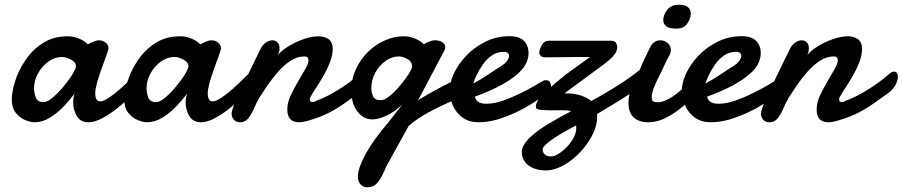

<svg xmlns="http://www.w3.org/2000/svg" viewBox="-20 -510 3854 820"><path d="M127.4 12.2Q110.8 12.2 87.9 2.9Q64.9 -6.3 47.6 -27.8Q30.3 -49.3 30.3 -85.4Q30.3 -115.7 43.9 -161.1Q57.6 -206.5 86.9 -250.5Q116.2 -295.4 161.9 -325.2Q207.5 -355 267.6 -355Q289.1 -355 305.2 -349.6Q321.3 -344.2 332.5 -337.9Q338.9 -334 344.5 -329.8Q350.1 -325.7 355 -320.8L372.1 -329.1Q379.4 -332.5 387.5 -335.2Q395.5 -337.9 401.4 -337.9Q419.9 -337.9 431.6 -327.6Q443.4 -317.4 443.4 -305.2Q443.4 -301.3 442.9 -299.8Q439.5 -286.1 430.4 -262.2Q421.4 -238.3 411.1 -209Q400.9 -180.7 393.8 -154.3Q386.7 -127.9 386.7 -110.8Q386.7 -96.2 391.6 -86.7Q396.5 -77.1 408.2 -77.1Q422.4 -77.1 446.3 -93.5Q470.2 -109.9 495.6 -132.3Q509.3 -144.5 523.9 -158.4Q538.6 -172.4 553.7 -188Q561.5 -194.3 568.8 -194.3Q578.6 -194.3 585.2 -184.8Q591.8 -175.3 591.8 -163.6Q591.8 -149.9 582.5 -140.6Q563 -122.6 542.5 -102.1Q522 -81.5 485.8 -51.8Q453.6 -25.4 419.4 -6.6Q385.3 12.2 357.9 12.2Q323.7 12.2 308.1 -14.4Q292.5 -41 292.5 -71.3Q292.5 -93.3 298.8 -110.4Q278.8 -83.5 251.5 -54.9Q224.1 -26.4 192.4 -7.1Q160.6 12.2 127.4 12.2ZM166.5 -73.7Q182.1 -73.7 205.8 -93.8Q229.5 -113.8 251.5 -140.6Q275.9 -169.9 290 -193.8Q304.2 -217.8 304.2 -226.1Q304.2 -244.6 282.7 -255.6Q261.2 -266.6 244.1 -266.6Q213.9 -266.6 186.8 -247.1Q159.7 -227.5 142.6 -197Q125.5 -166.5 125.5 -133.8Q125.5 -114.7 132.6 -94.2Q139.6 -73.7 166.5 -73.7Z M607.9 12.2Q591.3 12.2 568.4 2.9Q545.4 -6.3 528.1 -27.8Q510.7 -49.3 510.7 -85.4Q510.7 -115.7 524.4 -161.1Q538.1 -206.5 567.4 -250.5Q596.7 -295.4 642.3 -325.2Q688 -355 748 -355Q769.5 -355 785.6 -349.6Q801.8 -344.2 813 -337.9Q819.3 -334 825 -329.8Q830.6 -325.7 835.4 -320.8L852.5 -329.1Q859.9 -332.5 867.9 -335.2Q876 -337.9 881.8 -337.9Q900.4 -337.9 912.1 -327.6Q923.8 -317.4 923.8 -305.2Q923.8 -301.3 923.3 -299.8Q919.9 -286.1 910.9 -262.2Q901.9 -238.3 891.6 -209Q881.3 -180.7 874.3 -154.3Q867.2 -127.9 867.2 -110.8Q867.2 -96.2 872.1 -86.7Q877 -77.1 888.7 -77.1Q902.8 -77.1 926.8 -93.5Q950.7 -109.9 976.1 -132.3Q989.7 -144.5 1004.4 -158.4Q1019 -172.4 1034.2 -188Q1042 -194.3 1049.3 -194.3Q1059.1 -194.3 1065.7 -184.8Q1072.3 -175.3 1072.3 -163.6Q1072.3 -149.9 1063 -140.6Q1043.5 -122.6 1022.9 -102.1Q1002.4 -81.5 966.3 -51.8Q934.1 -25.4 899.9 -6.6Q865.7 12.2 838.4 12.2Q804.2 12.2 788.6 -14.4Q772.9 -41 772.9 -71.3Q772.9 -93.3 779.3 -110.4Q759.3 -83.5 731.9 -54.9Q704.6 -26.4 672.9 -7.1Q641.1 12.2 607.9 12.2ZM647 -73.7Q662.6 -73.7 686.3 -93.8Q710 -113.8 731.9 -140.6Q756.3 -169.9 770.5 -193.8Q784.7 -217.8 784.7 -226.1Q784.7 -244.6 763.2 -255.6Q741.7 -266.6 724.6 -266.6Q694.3 -266.6 667.2 -247.1Q640.1 -227.5 623 -197Q606 -166.5 606 -133.8Q606 -114.7 613 -94.2Q620.1 -73.7 647 -73.7Z M1005.9 12.2Q988.8 12.2 979 1.5Q969.2 -9.3 969.2 -24.9Q969.2 -37.6 983.9 -72.5Q998.5 -107.4 1018.1 -147.5Q1043 -199.7 1062 -238Q1081.1 -276.4 1090.3 -296.4Q1100.1 -317.4 1114.7 -327.6Q1129.4 -337.9 1143.6 -337.9Q1155.3 -337.9 1164.6 -329.3Q1173.8 -320.8 1173.8 -304.2Q1173.8 -297.9 1172.4 -290.5Q1170.9 -283.2 1167 -274.9Q1182.1 -293.9 1211.9 -312.3Q1241.7 -330.6 1276.4 -342.8Q1311 -355 1340.3 -355Q1366.2 -355 1383.5 -342.5Q1400.9 -330.1 1400.9 -300.3Q1400.9 -274.9 1389.6 -245.4Q1378.4 -215.8 1362.8 -188.5Q1346.2 -159.7 1331.8 -137.9Q1317.4 -116.2 1309.6 -102.1Q1303.2 -94.2 1303.2 -84Q1303.2 -74.2 1313.5 -74.2Q1316.9 -74.2 1321.3 -75Q1325.7 -75.7 1332 -80.1Q1368.7 -93.8 1405 -114.7Q1441.4 -135.7 1471.9 -158.2Q1502.4 -180.7 1521 -197.8Q1528.8 -204.1 1536.1 -204.1Q1553.7 -204.1 1553.7 -181.6Q1553.7 -166.5 1544.2 -147.9Q1534.7 -129.4 1514.2 -113.3Q1478.5 -87.9 1447.5 -66.2Q1416.5 -44.4 1381.8 -26.9Q1347.2 -9.3 1299.3 4.4Q1274.4 12.2 1256.8 12.2Q1207 12.2 1207 -42.5Q1207 -45.9 1207.3 -49.1Q1207.5 -52.2 1208 -56.2Q1209.5 -78.1 1223.6 -107.2Q1237.8 -136.2 1254.4 -164.6Q1271 -191.9 1284.2 -215.8Q1297.4 -239.7 1297.4 -251.5Q1297.4 -269 1280.8 -269Q1250 -269 1221.9 -251Q1193.8 -232.9 1169.2 -205.3Q1144.5 -177.7 1124 -147.7Q1103.5 -117.7 1087.9 -93.3Q1076.7 -74.7 1066.2 -49.8Q1055.7 -24.9 1041.7 -6.3Q1027.8 12.2 1005.9 12.2Z M1549.3 290Q1530.3 290 1519.3 276.9Q1508.3 263.7 1508.3 245.1Q1508.3 225.6 1517.8 199.5Q1527.3 173.3 1543.9 143.6Q1577.6 83.5 1637.7 13.7L1698.2 -63.5Q1660.6 -28.8 1627 -14.4Q1593.3 0 1570.8 0Q1531.7 0 1506.1 -34.2Q1480.5 -68.4 1480.5 -120.1Q1480.5 -173.8 1501.2 -217.3Q1522 -260.7 1554.7 -291.5Q1586.9 -321.8 1626.2 -338.4Q1665.5 -355 1703.1 -355Q1724.6 -355 1740.7 -349.6Q1756.8 -344.2 1768.1 -337.9Q1774.4 -334 1780 -329.8Q1785.6 -325.7 1790.5 -320.8Q1798.3 -326.2 1805.2 -329.1Q1812 -332.5 1820.3 -335.2Q1828.6 -337.9 1836.9 -337.9Q1858.4 -337.9 1870.1 -329.1Q1881.8 -320.3 1881.8 -308.1Q1881.8 -301.8 1878.4 -295.4L1764.2 -79.1L1773.4 -87.4Q1831.1 -121.1 1868.2 -140.4Q1905.3 -159.7 1927.2 -168.9Q1944.3 -176.3 1955.6 -179.4Q1966.8 -182.6 1970.7 -182.6Q1981.9 -182.6 1988 -174.1Q1994.1 -165.5 1994.1 -152.8Q1994.1 -138.7 1986.1 -124Q1978 -109.4 1961.4 -103Q1932.6 -88.4 1892.3 -70.6Q1852.1 -52.7 1808.3 -29.1Q1764.6 -5.4 1725.6 27.3L1630.9 198.7Q1608.4 252.4 1590.8 272Q1574.7 290 1549.3 290ZM1606.9 -82Q1622.1 -82 1645 -100.8Q1668 -119.6 1689 -145Q1710.4 -170.4 1725.1 -193.4Q1739.7 -216.3 1739.7 -226.1Q1739.7 -247.6 1719.5 -258.3Q1699.2 -269 1684.6 -269Q1653.8 -269 1626.7 -249.8Q1599.6 -230.5 1582.8 -199.5Q1565.9 -168.5 1565.9 -133.8Q1565.9 -117.2 1572.8 -99.6Q1579.6 -82 1606.9 -82Z M2023.4 12.2Q1984.4 12.2 1956.8 -7.1Q1929.2 -26.4 1914.8 -57.9Q1900.4 -89.4 1900.4 -125.5Q1900.4 -157.2 1918.7 -196.5Q1937 -235.8 1971.2 -272Q2005.4 -308.1 2053 -331.8Q2100.6 -355.5 2156.7 -355.5Q2197.3 -355.5 2217.3 -335.9Q2237.3 -316.4 2237.3 -281.7Q2237.3 -261.2 2226.6 -238.8Q2215.8 -216.3 2189.5 -193.4Q2163.1 -169.9 2118.9 -145.8Q2074.7 -121.6 2008.3 -97.2Q2013.7 -66.9 2057.1 -66.9Q2090.8 -66.9 2129.9 -80.8Q2168.9 -94.7 2205.1 -112.8Q2241.2 -130.4 2267.1 -146Q2293 -161.6 2297.9 -163.6Q2302.2 -166.5 2305.9 -167Q2309.6 -167.5 2312.5 -167.5Q2324.2 -167.5 2328.9 -158.4Q2333.5 -149.4 2333.5 -143.6Q2333.5 -139.2 2332.5 -133.1Q2331.5 -127 2325.2 -119.1Q2318.8 -112.8 2288.1 -91.3Q2257.3 -69.8 2222.2 -49.8Q2179.2 -25.9 2126.5 -6.8Q2073.7 12.2 2023.4 12.2ZM2001 -153.3Q2032.7 -169.9 2065.7 -192.1Q2098.6 -214.4 2115.7 -224.6Q2138.7 -239.3 2146 -250.5Q2154.3 -262.7 2154.3 -271Q2154.3 -278.3 2149.7 -282.7Q2145 -287.1 2139.2 -288.1L2134.8 -288.6H2130.4Q2103.5 -288.6 2080.8 -273.2Q2058.1 -257.8 2042.5 -234.9Q2025.9 -210.9 2015.9 -189.9Q2005.9 -168.9 2001 -153.3Z M2312.5 217.8Q2265.6 217.8 2237.1 196.3Q2208.5 174.8 2208.5 139.2Q2208.5 105.5 2257.3 64.5Q2282.7 43 2322.8 18.6Q2362.8 -5.9 2418.9 -34.7Q2410.6 -38.1 2401.6 -38.6Q2392.6 -39.1 2384.3 -39.1H2328.6Q2306.6 -39.1 2287.6 -41Q2268.6 -43 2268.6 -53.7Q2268.6 -64 2273.9 -75.2Q2279.3 -86.4 2293.9 -101.6Q2320.8 -130.9 2396 -191.4L2500 -266.6H2446.8Q2421.9 -266.6 2387.2 -265.9Q2352.5 -265.1 2307.6 -265.1Q2294.9 -265.1 2289.1 -272Q2283.2 -278.8 2283.2 -285.2Q2284.2 -299.8 2294.2 -317.9Q2304.2 -335.9 2322.3 -335.9H2588.9Q2606.4 -335.9 2611.3 -326.7Q2616.2 -317.4 2616.2 -308.6Q2616.2 -290.5 2600.8 -272.5Q2585.4 -254.4 2547.9 -227.1Q2540 -221.2 2515.1 -203.1Q2490.2 -185.1 2462.4 -164.1L2390.6 -111.3H2400.9Q2432.1 -111.3 2459.5 -102.5Q2486.8 -93.8 2505.4 -78.6Q2588.4 -124.5 2643.3 -161.1Q2698.2 -197.8 2736.8 -232.4Q2740.7 -235.8 2744.9 -236.6Q2749 -237.3 2752.9 -237.8Q2764.2 -237.8 2772.9 -229Q2781.7 -220.2 2781.7 -210Q2781.7 -203.1 2774.9 -194.8Q2745.1 -161.6 2686.5 -120.6Q2656.7 -100.1 2618.2 -76.2Q2579.6 -52.2 2529.8 -22.9L2530.3 -10.3Q2530.3 22.9 2513.7 58.6Q2497.1 94.2 2470 126.2Q2442.9 158.2 2411.1 180.7Q2387.2 197.8 2361.6 207.8Q2335.9 217.8 2312.5 217.8ZM2333.5 158.2Q2346.7 158.2 2364.5 147.5Q2382.3 136.7 2399.4 119.1Q2416.5 101.6 2428.2 81.1Q2439.9 60.5 2440.9 41V33.2L2440.4 25.9Q2372.1 61 2335 87.9Q2297.4 114.7 2297.4 128.4Q2297.4 141.1 2306.9 149.7Q2316.4 158.2 2333.5 158.2Z M2868.7 -387.7Q2838.4 -387.7 2826.2 -397.2Q2814 -406.7 2812.5 -422.4Q2812.5 -445.3 2829.3 -467.5Q2846.2 -489.7 2879.4 -489.7Q2907.7 -489.7 2918.9 -478.8Q2930.2 -467.8 2930.2 -451.2Q2930.2 -432.6 2915.8 -410.2Q2901.4 -387.7 2868.7 -387.7ZM2749 12.2Q2709.5 12.2 2686.8 -8.1Q2664.1 -28.3 2664.1 -71.3Q2664.1 -101.1 2675 -130.6Q2686 -160.2 2699.5 -186.3Q2712.9 -212.4 2720.7 -231.9Q2723.1 -238.3 2729.2 -251.5Q2735.4 -264.6 2742.2 -278.3L2758.8 -312.5Q2767.1 -326.2 2777.8 -332Q2788.6 -337.9 2799.8 -337.9Q2818.4 -337.9 2831.8 -325.9Q2845.2 -314 2845.2 -295.4Q2844.7 -291 2844 -286.6Q2843.3 -282.2 2840.8 -277.8Q2830.1 -258.3 2822.3 -241.5Q2814.5 -224.6 2806.2 -207.5Q2799.3 -193.4 2789.1 -172.9Q2778.8 -152.3 2771 -131.6Q2763.2 -110.8 2763.2 -94.7Q2763.2 -81.5 2769.8 -77.4Q2776.4 -73.2 2788.6 -73.2Q2808.1 -73.2 2831.8 -85.4Q2855.5 -97.7 2877 -115.7Q2899.4 -133.8 2918.5 -152.6Q2937.5 -171.4 2946.8 -183.1Q2956.1 -192.4 2966.3 -192.4Q2975.1 -192.4 2980.7 -184.6Q2986.3 -176.8 2986.3 -164.6Q2986.3 -153.3 2980.7 -140.6Q2975.1 -127.9 2962.4 -116.7Q2930.2 -84 2895 -54.4Q2859.9 -24.9 2823 -6.3Q2786.1 12.2 2749 12.2Z M3015.1 12.2Q2976.1 12.2 2948.5 -7.1Q2920.9 -26.4 2906.5 -57.9Q2892.1 -89.4 2892.1 -125.5Q2892.1 -157.2 2910.4 -196.5Q2928.7 -235.8 2962.9 -272Q2997.1 -308.1 3044.7 -331.8Q3092.3 -355.5 3148.4 -355.5Q3189 -355.5 3209 -335.9Q3229 -316.4 3229 -281.7Q3229 -261.2 3218.3 -238.8Q3207.5 -216.3 3181.2 -193.4Q3154.8 -169.9 3110.6 -145.8Q3066.4 -121.6 3000 -97.2Q3005.4 -66.9 3048.8 -66.9Q3082.5 -66.9 3121.6 -80.8Q3160.6 -94.7 3196.8 -112.8Q3232.9 -130.4 3258.8 -146Q3284.7 -161.6 3289.6 -163.6Q3293.9 -166.5 3297.6 -167Q3301.3 -167.5 3304.2 -167.5Q3315.9 -167.5 3320.6 -158.4Q3325.2 -149.4 3325.2 -143.6Q3325.2 -139.2 3324.2 -133.1Q3323.2 -127 3316.9 -119.1Q3310.5 -112.8 3279.8 -91.3Q3249 -69.8 3213.9 -49.8Q3170.9 -25.9 3118.2 -6.8Q3065.4 12.2 3015.1 12.2ZM2992.7 -153.3Q3024.4 -169.9 3057.4 -192.1Q3090.3 -214.4 3107.4 -224.6Q3130.4 -239.3 3137.7 -250.5Q3146 -262.7 3146 -271Q3146 -278.3 3141.4 -282.7Q3136.7 -287.1 3130.9 -288.1L3126.5 -288.6H3122.1Q3095.2 -288.6 3072.5 -273.2Q3049.8 -257.8 3034.2 -234.9Q3017.6 -210.9 3007.6 -189.9Q2997.6 -168.9 2992.7 -153.3Z M3266.6 12.2Q3249.5 12.2 3239.7 1.5Q3230 -9.3 3230 -24.9Q3230 -37.6 3244.6 -72.5Q3259.3 -107.4 3278.8 -147.5Q3303.7 -199.7 3322.8 -238Q3341.8 -276.4 3351.1 -296.4Q3360.8 -317.4 3375.5 -327.6Q3390.1 -337.9 3404.3 -337.9Q3416 -337.9 3425.3 -329.3Q3434.6 -320.8 3434.6 -304.2Q3434.6 -297.9 3433.1 -290.5Q3431.6 -283.2 3427.7 -274.9Q3442.9 -293.9 3472.7 -312.3Q3502.4 -330.6 3537.1 -342.8Q3571.8 -355 3601.1 -355Q3627 -355 3644.3 -342.5Q3661.6 -330.1 3661.6 -300.3Q3661.6 -274.9 3650.4 -245.4Q3639.2 -215.8 3623.5 -188.5Q3606.9 -159.7 3592.5 -137.9Q3578.1 -116.2 3570.3 -102.1Q3564 -94.2 3564 -84Q3564 -74.2 3574.2 -74.2Q3577.6 -74.2 3582 -75Q3586.4 -75.7 3592.8 -80.1Q3629.4 -93.8 3665.8 -114.7Q3702.1 -135.7 3732.7 -158.2Q3763.2 -180.7 3781.7 -197.8Q3789.6 -204.1 3796.9 -204.1Q3814.5 -204.1 3814.5 -181.6Q3814.5 -166.5 3804.9 -147.9Q3795.4 -129.4 3774.9 -113.3Q3739.3 -87.9 3708.3 -66.2Q3677.2 -44.4 3642.6 -26.9Q3607.9 -9.3 3560.1 4.4Q3535.2 12.2 3517.6 12.2Q3467.8 12.2 3467.8 -42.5Q3467.8 -45.9 3468 -49.1Q3468.3 -52.2 3468.8 -56.2Q3470.2 -78.1 3484.4 -107.2Q3498.5 -136.2 3515.1 -164.6Q3531.7 -191.9 3544.9 -215.8Q3558.1 -239.7 3558.1 -251.5Q3558.1 -269 3541.5 -269Q3510.7 -269 3482.7 -251Q3454.6 -232.9 3429.9 -205.3Q3405.3 -177.7 3384.8 -147.7Q3364.3 -117.7 3348.6 -93.3Q3337.4 -74.7 3326.9 -49.8Q3316.4 -24.9 3302.5 -6.3Q3288.6 12.2 3266.6 12.2Z"/></svg>

Font: Damion
Style: Regular
Weight: 400
Designer: Vernon Adams
Foundry: Vernon Adams
Version: Version 1.100; ttfautohint (v1.8.4.7-5d5b)